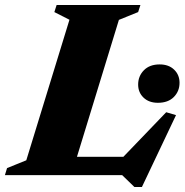

<svg xmlns="http://www.w3.org/2000/svg" viewBox="-54 -696 734 763"><path d="M418.5 -617 229.5 0H-34.5L-26 -28L50.5 -59L222 -617.5L162 -648L171 -676H504L495 -648ZM408.5 -44 606.5 -250 645.5 -238.5 510 47H480L431.5 0H97L121 -73H468.5ZM573.5 -287.5Q538 -287.5 516.5 -308Q495 -328.5 495 -360Q495 -393.5 517.8 -416.8Q540.5 -440 580.5 -440Q616.5 -440 638 -419.2Q659.5 -398.5 659.5 -367Q659.5 -333.5 636.8 -310.5Q614 -287.5 573.5 -287.5Z"/></svg>

Font: Newsreader 16pt 16pt ExtraBold
Style: Italic
Weight: 800
Italic angle: -17°
Version: Version 1.003